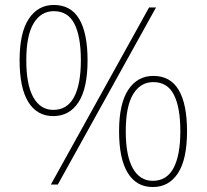

<svg xmlns="http://www.w3.org/2000/svg" viewBox="-20 -744 833 774"><path d="M197 -724Q266 -724 299.5 -667Q333 -610 333 -501Q333 -388 296.5 -332Q260 -276 195 -276Q129 -276 94 -333Q59 -390 59 -501Q59 -612 96 -668Q133 -724 197 -724ZM197 -699Q145 -699 115.5 -650Q86 -601 86 -501Q86 -402 114.5 -351.5Q143 -301 195 -301Q251 -301 278.5 -352.5Q306 -404 306 -501Q306 -597 280 -648Q254 -699 197 -699ZM609 -714 213 0H185L581 -714ZM598 -438Q667 -438 700.5 -381Q734 -324 734 -215Q734 -102 697.5 -46Q661 10 596 10Q530 10 495 -47Q460 -104 460 -215Q460 -326 497 -382Q534 -438 598 -438ZM598 -413Q546 -413 516.5 -364Q487 -315 487 -215Q487 -116 515.5 -65.5Q544 -15 596 -15Q652 -15 679.5 -66.5Q707 -118 707 -215Q707 -311 681 -362Q655 -413 598 -413Z"/></svg>

Font: Noto Sans Armenian Thin
Style: Regular
Weight: 250
Version: Version 2.007